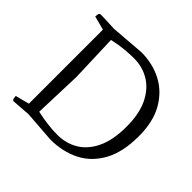

<svg xmlns="http://www.w3.org/2000/svg" viewBox="-173 -900 1093 1093"><g transform="rotate(45 374.0 -353.0)"><path d="M134 -648 50 -670Q50 -675 52 -687.5Q54 -700 65 -700Q65 -700 73 -700Q81 -700 105 -699Q129 -698 176 -696L380 -712Q471 -712 545 -673.5Q619 -635 663.5 -557.5Q708 -480 708 -363Q708 -237 663.5 -155Q619 -73 541.5 -33.5Q464 6 364 6L176 -8L65 0Q54 0 52 -12.5Q50 -25 50 -30L134 -52ZM374 -41Q444 -41 499.5 -74.5Q555 -108 587.5 -177Q620 -246 620 -352Q620 -455 587.5 -522.5Q555 -590 499.5 -624Q444 -658 374 -658Q342 -658 298.5 -654Q255 -650 208 -639L218 -350L208 -61Q249 -52 291 -46.5Q333 -41 374 -41Z"/></g></svg>

Font: Mate SC
Style: Regular
Weight: 400
Designer: Eduardo Rodriguez Tunni
Foundry: Eduardo Rodriguez Tunni
Version: Version 1.003; ttfautohint (v1.8.4.7-5d5b);gftools[0.9.24]